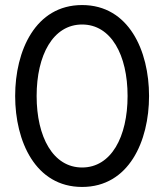

<svg xmlns="http://www.w3.org/2000/svg" viewBox="-20 -730 650 760"><path d="M305 -710C120 -710 40 -529 40 -350C40 -171 120 10 305 10C490 10 570 -171 570 -350C570 -529 490 -710 305 -710ZM305 -67C190 -67 125 -188 125 -350C125 -512 190 -633 305 -633C420 -633 485 -512 485 -350C485 -188 420 -67 305 -67Z"/></svg>

Font: Necto Mono
Style: Regular
Weight: 400
Designer: Marco Condello
Foundry: Collletttivo
Version: Version 1.300;Glyphs 3.2 (3217)